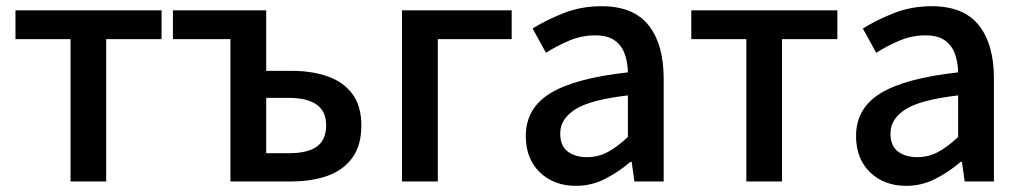

<svg xmlns="http://www.w3.org/2000/svg" viewBox="-20 -584 3295 618"><path d="M207 0V-458H29.8V-550.8H500V-458H321.8V0Z M721.7 0V-458H536.6V-550.8H836.9V-356H918Q983.9 -356 1034.7 -338.1Q1085.4 -320.3 1114.3 -281.5Q1143.1 -242.7 1143.1 -180.2Q1143.1 -116.2 1114.3 -76.4Q1085.4 -36.6 1034.7 -18.3Q983.9 0 918 0ZM836.9 -90.8H908.7Q970.2 -90.8 1000 -112.3Q1029.8 -133.8 1029.8 -181.2Q1029.8 -269 908.7 -269H836.9Z M1273.9 0V-550.8H1627V-458H1389.2V0Z M1834 14.2Q1762.7 14.2 1717.5 -29.5Q1672.4 -73.2 1672.4 -146Q1672.4 -235.4 1751 -283.7Q1829.6 -332 2001 -351.1Q2000.5 -382.3 1991.2 -409.4Q1981.9 -436.5 1959.2 -453.4Q1936.5 -470.2 1896 -470.2Q1852.5 -470.2 1812.5 -453.4Q1772.5 -436.5 1737.3 -414.1L1694.3 -492.2Q1736.8 -519 1793.5 -541.5Q1850.1 -564 1916 -564Q2019 -564 2067.6 -502.7Q2116.2 -441.4 2116.2 -331.1V0H2022L2013.2 -63H2009.3Q1971.7 -30.8 1927.7 -8.3Q1883.8 14.2 1834 14.2ZM1869.1 -78.1Q1905.3 -78.1 1936.3 -94.7Q1967.3 -111.3 2001 -143.1V-276.9Q1878.9 -262.7 1831.1 -231.7Q1783.2 -200.7 1783.2 -154.8Q1783.2 -113.8 1807.9 -95.9Q1832.5 -78.1 1869.1 -78.1Z M2382.3 0V-458H2205.1V-550.8H2675.3V-458H2497.1V0Z M2897 14.2Q2825.7 14.2 2780.5 -29.5Q2735.4 -73.2 2735.4 -146Q2735.4 -235.4 2814 -283.7Q2892.6 -332 3064 -351.1Q3063.5 -382.3 3054.2 -409.4Q3044.9 -436.5 3022.2 -453.4Q2999.5 -470.2 2959 -470.2Q2915.5 -470.2 2875.5 -453.4Q2835.4 -436.5 2800.3 -414.1L2757.3 -492.2Q2799.8 -519 2856.4 -541.5Q2913.1 -564 2979 -564Q3082 -564 3130.6 -502.7Q3179.2 -441.4 3179.2 -331.1V0H3085L3076.2 -63H3072.3Q3034.7 -30.8 2990.7 -8.3Q2946.8 14.2 2897 14.2ZM2932.1 -78.1Q2968.3 -78.1 2999.3 -94.7Q3030.3 -111.3 3064 -143.1V-276.9Q2941.9 -262.7 2894 -231.7Q2846.2 -200.7 2846.2 -154.8Q2846.2 -113.8 2870.8 -95.9Q2895.5 -78.1 2932.1 -78.1Z"/></svg>

Font: Source Han Sans CN Medium
Style: Regular
Weight: 500
Designer: Ryoko NISHIZUKA  (kana, bopomofo & ideographs); Paul D. Hunt (Latin, Greek & Cyrillic); Sandoll Communications , Soo-you
Foundry: Adobe
Version: Version 2.004;hotconv 1.0.118;makeotfexe 2.5.65603